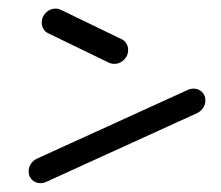

<svg xmlns="http://www.w3.org/2000/svg" viewBox="-20 -479 507 440"><path d="M75.6 -427.4Q75.6 -440.4 85 -449.8Q94.4 -459.3 107.4 -459.3Q114.1 -459.3 120 -456.3L260 -388.5Q266.3 -385.2 270 -378.7Q273.7 -372.2 273.7 -364.4Q273.7 -351.5 264.3 -342Q254.8 -332.6 241.9 -332.6Q235.6 -332.6 228.9 -335.6L89.3 -403.3Q83 -406.7 79.3 -413.1Q75.6 -419.6 75.6 -427.4ZM72.6 -59.3Q61.1 -59.3 53.3 -67Q45.6 -74.8 45.6 -86.3Q45.6 -95.6 50.7 -103.3Q55.9 -111.1 64.1 -115.2L410.4 -273Q417 -275.9 423.7 -275.9Q435.2 -275.9 443 -268.1Q450.7 -260.4 450.7 -248.9Q450.7 -239.6 445.6 -231.9Q440.4 -224.1 432.2 -220L85.9 -62.2Q79.3 -59.3 72.6 -59.3Z"/></svg>

Font: 26F Galaxy Sans Medium
Style: Italic
Weight: 500
Italic angle: -5°
Designer: C₂₉H₂₅N₃O₅
Version: Version 1.200